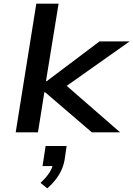

<svg xmlns="http://www.w3.org/2000/svg" viewBox="-20 -725 730 1052"><path d="M66 0 179 -705H301L232 -281H237L525 -498H690L325 -240L321 -276L638 0H483L228 -219H223L188 0ZM239 307 202 277Q232 249 250 222Q268 195 271 169L287 185H213L230 75H345L334 151Q326 196 302 234.5Q278 273 239 307Z"/></svg>

Font: Nunito Sans 7pt Expanded SemiBold
Style: Italic
Weight: 600
Width: 7
Italic angle: -9°
Designer: Vernon Adams
Foundry: Vernon Adams
Version: Version 3.101;gftools[0.9.27]